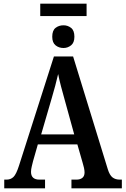

<svg xmlns="http://www.w3.org/2000/svg" viewBox="-20 -1020 680 1040"><path d="M198 -933V-1000H449V-933ZM324 -760Q299 -760 281 -774.5Q263 -789 263 -821Q263 -855 281 -869Q299 -883 324 -883Q347 -883 365 -869Q383 -855 383 -821Q383 -789 365 -774.5Q347 -760 324 -760ZM3 0V-47H15Q38 -47 53 -61.5Q68 -76 83 -123L272 -714H376L564 -103Q574 -71 589.5 -59Q605 -47 629 -47H640V0H367V-47H394Q414 -47 426 -56.5Q438 -66 438 -86Q438 -96 435 -110.5Q432 -125 428 -137L399 -238H185L159 -147Q156 -135 152 -118.5Q148 -102 148 -89Q148 -47 194 -47H224V0ZM203 -292H382L331 -477Q320 -516 310.5 -552Q301 -588 295 -619Q281 -558 259 -484Z"/></svg>

Font: Noto Serif Condensed SemiBold
Style: Regular
Weight: 600
Width: 3
Designer: Monotype Design Team
Foundry: Monotype Imaging Inc.
Version: Version 2.013